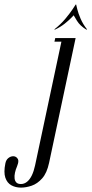

<svg xmlns="http://www.w3.org/2000/svg" viewBox="-100 -665 409 857"><path d="M145.8 -533 141.9 -533.4Q171.1 -556.6 191.6 -581.1Q212 -605.6 224.1 -623.8Q236.2 -641.9 237.9 -644.9H239.9L230.1 -598Q228.5 -596 217.3 -584.6Q206.1 -573.2 188.1 -558.8Q170 -544.4 145.8 -533ZM285 -533Q256.9 -550.2 243.5 -572.3Q230.1 -594.4 228.1 -598L237.9 -644.9H239.9Q240.5 -641.9 244.9 -623.8Q249.4 -605.6 259.9 -581.1Q270.5 -556.6 288.9 -533.4ZM119.1 61.8Q109.4 107.5 88.1 131.3Q66.9 155.1 41.6 163.8Q16.4 172.4 -6.2 172.4Q-30.4 172.4 -49.2 162.1Q-68.1 151.8 -76.2 128Q-84.2 104.2 -76 64.2Q-73 48.9 -63.2 40.9Q-53.5 33 -42.4 32.4Q-31.2 31.9 -23.9 39.8Q-18.5 45.4 -18.2 52Q-17.9 58.6 -19.8 65.2Q-21.6 71.9 -23.9 77.4Q-30.2 91.9 -33.2 106Q-36.2 120.1 -34.9 131.4Q-33.6 142.6 -27 149.5Q-20.4 156.4 -6.6 156.4Q8.2 156.4 20.7 146.4Q33.1 136.4 42.1 117.8Q51.1 99.1 56.5 73.6L177.5 -495H237.5ZM143 -479 146.6 -495H183.8L186.4 -479Z"/></svg>

Font: Emberly Black
Style: Italic
Weight: 900
Italic angle: -12°
Designer: Rajesh Rajput
Foundry: Rajesh Rajput
Version: Version 1.000